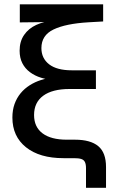

<svg xmlns="http://www.w3.org/2000/svg" viewBox="-20 -748 561 908"><path d="M386.7 140.1V47.4Q386.7 28.8 381.6 18.3Q376.5 7.8 364.3 3.9Q352.1 0 330.1 0H280.3Q167.5 0 103 -51.5Q38.6 -103 38.6 -191.9Q38.6 -227.5 48.8 -256.1Q59.1 -284.7 77.4 -306.9Q95.7 -329.1 120.4 -344.7Q145 -360.4 174.1 -369.6Q203.1 -378.9 234.9 -381.3L237.3 -369.1Q204.1 -371.1 174.3 -380.4Q144.5 -389.6 121.6 -406.7Q98.6 -423.8 85.7 -449Q72.8 -474.1 72.8 -508.3Q72.8 -551.8 93.8 -582.5Q114.7 -613.3 151.9 -630.4Q189 -647.5 237.8 -650.4V-644L73.7 -642.1V-727.5H467.8V-646.5L398.9 -642.6Q290.5 -636.2 233.2 -608.6Q175.8 -581.1 175.8 -520.5Q175.8 -472.2 212.4 -443.8Q249 -415.5 319.8 -415.5H433.6V-327.1H308.6Q228 -327.1 184.6 -295.4Q141.1 -263.7 141.1 -204.1Q141.1 -147.5 181.2 -117.4Q221.2 -87.4 295.9 -87.4H334.5Q407.7 -87.4 444.6 -56.9Q481.4 -26.4 481.4 42V140.1Z"/></svg>

Font: Inter 28pt Medium
Style: Regular
Weight: 500
Designer: Rasmus Andersson
Foundry: rsms
Version: Version 4.001;git-66647c0bb